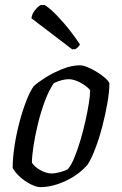

<svg xmlns="http://www.w3.org/2000/svg" viewBox="-20 -768 499 788"><path d="M146 0Q129 0 105.5 -12Q82 -24 61.5 -42.5Q41 -61 32 -79Q32 -119 39.5 -168.5Q47 -218 60 -267Q73 -316 88.5 -355.5Q104 -395 119 -415Q134 -429 165.5 -449Q197 -469 235.5 -484.5Q274 -500 308 -500Q321 -500 340 -492Q359 -484 378.5 -472Q398 -460 412 -447.5Q426 -435 429 -426Q429 -393 421 -346.5Q413 -300 400.5 -251.5Q388 -203 372 -160.5Q356 -118 340 -93Q304 -51 249.5 -25.5Q195 0 146 0ZM193 -56Q204 -56 224.5 -61Q245 -66 258 -73Q272 -89 285 -120.5Q298 -152 309.5 -190.5Q321 -229 330 -269Q339 -309 344.5 -343Q350 -377 350 -398Q337 -414 310.5 -428.5Q284 -443 262 -443Q236 -443 201 -427Q181 -398 164.5 -354Q148 -310 136 -261Q124 -212 117.5 -169Q111 -126 111 -100Q123 -82 147 -69Q171 -56 193 -56ZM277 -565 109 -693Q111 -712 126.5 -730Q142 -748 152 -748Q153 -748 156 -746Q158 -748 160 -748Q166 -748 189 -728Q212 -708 243.5 -671.5Q275 -635 308 -586Q306 -580 299 -573.5Q292 -567 286 -565L282 -567Q280 -566 277 -565Z"/></svg>

Font: Texturina Light
Style: Italic
Weight: 300
Italic angle: -11°
Designer: Guillermo Torres Carreño
Foundry: Omnibus-Type
Version: Version 1.002; ttfautohint (v1.8.3)